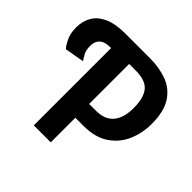

<svg xmlns="http://www.w3.org/2000/svg" viewBox="-175 -864 1032 1032"><g transform="rotate(45 341.0 -348.5)"><path d="M216.5 0V-588Q168 -588 148.2 -569Q128.5 -550 128.5 -518Q128.5 -484 139 -465Q149.5 -446 160 -431L49.5 -411.5Q38.5 -420.5 21.8 -454Q5 -487.5 5 -533Q5 -580.5 26.2 -617.5Q47.5 -654.5 94 -675.8Q140.5 -697 216.5 -697H403.5Q474.5 -697 532.5 -675.5Q590.5 -654 625 -600.8Q659.5 -547.5 659.5 -453Q659.5 -384.5 633.5 -323.8Q607.5 -263 551.8 -225Q496 -187 407.5 -187H345.5V0ZM395.5 -596H345.5V-292H398.5Q464.5 -292 497.5 -331.5Q530.5 -371 530.5 -446Q530.5 -522.5 500.5 -559.2Q470.5 -596 395.5 -596Z"/></g></svg>

Font: Alatsi
Style: Regular
Weight: 400
Designer: Spyros Zevelakis, Eben Sorkin
Foundry: www.sorkintype.com
Version: Version 1.008; ttfautohint (v1.8.4.7-5d5b)